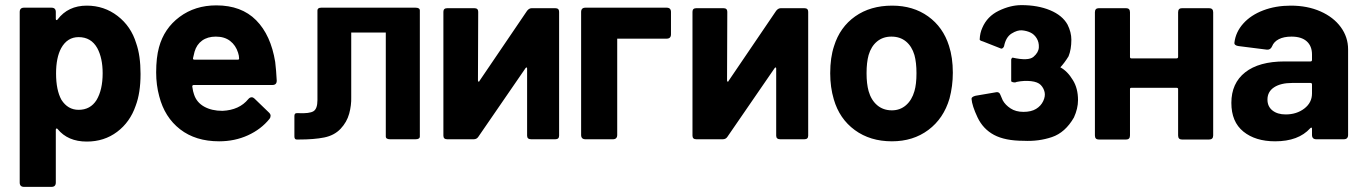

<svg xmlns="http://www.w3.org/2000/svg" viewBox="-20 -544 5332 750"><path d="M529 -255Q529 -181 510 -131Q488 -67 437.5 -29Q387 9 319 9Q245 9 205 -40Q203 -43 200.5 -42Q198 -41 198 -37V169Q198 186 181 186H74Q57 186 57 169V-497Q57 -514 74 -514H181Q198 -514 198 -497V-470Q198 -466 200.5 -465.5Q203 -465 205 -468Q246 -522 319 -522Q387 -522 439.5 -481.5Q492 -441 512 -375Q529 -327 529 -255ZM381 -258Q381 -317 360 -356Q336 -399 287 -399Q243 -399 219 -356Q199 -319 199 -257Q199 -192 220 -154Q245 -115 287 -115Q333 -115 357 -153Q381 -193 381 -258Z M950 -157Q956 -164 963 -164Q969 -164 974 -159L1031 -104Q1037 -98 1037 -92Q1037 -85 1033 -80Q1000 -39 948.5 -15.5Q897 8 836 8Q744 8 683.5 -39Q623 -86 602 -168Q590 -212 590 -261Q590 -319 601 -359Q621 -433 681.5 -478Q742 -523 825 -523Q923 -523 980.5 -465Q1038 -407 1055 -302Q1059 -269 1061 -229Q1061 -212 1044 -212H737Q731 -212 731 -206Q734 -185 738 -175Q748 -144 777.5 -127.5Q807 -111 849 -111Q915 -114 950 -157ZM740 -342Q735 -323 734 -317Q733 -311 739 -311H909Q914 -311 914 -315Q914 -326 910 -338Q901 -367 879 -384Q857 -401 823 -401Q791 -401 769.5 -385.5Q748 -370 740 -342Z M1220 -169V-503Q1220 -514 1235 -514H1603Q1620 -514 1620 -503V-11Q1620 0 1603 0H1504Q1487 0 1487 -11V-417H1352V-165Q1353 -133 1344 -100Q1335 -67 1310.5 -41Q1286 -15 1246.5 -7Q1207 1 1147 1H1139Q1130 1 1130 -11V-91Q1130 -102 1139 -102H1146Q1189 -100 1204.5 -109.5Q1220 -119 1220 -153Q1220 -163 1220 -169Z M1727 -512H1833Q1848 -512 1848 -498L1847 -230Q1847 -226 1849.5 -225Q1852 -224 1853 -228L2039 -502Q2047 -512 2057 -512H2149Q2164 -512 2164 -498V-14Q2164 0 2149 0H2055Q2039 0 2039 -14V-276Q2039 -280 2037 -280.5Q2035 -281 2033 -278L1848 -9Q1842 0 1830 0H1727Q1712 0 1712 -14V-498Q1712 -512 1727 -512Z M2391 -393V-17Q2391 0 2374 0H2267Q2250 0 2250 -17V-497Q2250 -514 2267 -514H2584Q2601 -514 2601 -497V-410Q2601 -393 2584 -393Z M2700 -512H2806Q2821 -512 2821 -498L2820 -230Q2820 -226 2822.5 -225Q2825 -224 2826 -228L3012 -502Q3020 -512 3030 -512H3122Q3137 -512 3137 -498V-14Q3137 0 3122 0H3028Q3012 0 3012 -14V-276Q3012 -280 3010 -280.5Q3008 -281 3006 -278L2821 -9Q2815 0 2803 0H2700Q2685 0 2685 -14V-498Q2685 -512 2700 -512Z M3237 -156Q3223 -203 3223 -258Q3223 -319 3238 -364Q3261 -438 3320.5 -480Q3380 -522 3465 -522Q3547 -522 3605.5 -480Q3664 -438 3687 -365Q3702 -319 3702 -260Q3702 -208 3689 -159Q3666 -81 3606.5 -36.5Q3547 8 3464 8Q3379 8 3319 -36Q3259 -80 3237 -156ZM3552 -188Q3560 -215 3560 -258Q3560 -300 3552 -329Q3542 -363 3519 -382Q3496 -401 3462 -401Q3429 -401 3406 -382Q3383 -363 3373 -329Q3365 -300 3365 -258Q3365 -217 3373 -188Q3383 -153 3406.5 -133Q3430 -113 3464 -113Q3496 -113 3519 -133Q3542 -153 3552 -188Z M4122 -281Q4150 -266 4171 -231Q4191 -199 4191 -153Q4191 -120 4175 -85Q4141 -26 4089 -8.5Q4037 9 3979 6Q3906 6 3863 -17Q3820 -40 3798.5 -85.5Q3777 -131 3775 -158Q3775 -166 3791 -170L3873 -184Q3884 -185 3888 -173L3897 -152Q3907 -134 3927.5 -120.5Q3948 -107 3978 -107Q4008 -107 4027 -118.5Q4046 -130 4055 -149Q4064 -168 4060.5 -184Q4057 -200 4045.5 -212Q4034 -224 4007.5 -227Q3981 -230 3951 -224Q3949 -222 3942 -222Q3936 -222 3930 -226Q3930 -308 3930 -312Q3930 -315 3935 -319Q3997 -305 4017 -322Q4037 -339 4038 -359Q4039 -379 4029.5 -394.5Q4020 -410 4005 -417Q3990 -424 3972 -425.5Q3954 -427 3931.5 -413Q3909 -399 3902 -363Q3898 -354 3891 -354L3820 -382Q3805 -386 3807 -391Q3808 -415 3817 -435Q3836 -480 3881.5 -502Q3927 -524 3970 -524Q4034 -524 4082 -504Q4130 -484 4150 -448Q4165 -418 4165 -389Q4165 -351 4154 -324Q4138 -298 4122 -281Z M4597 -512H4703Q4719 -512 4719 -496V-15Q4719 1 4703 1H4597Q4582 1 4582 -15V-196Q4582 -201 4576 -201H4399Q4394 -201 4394 -196V-15Q4394 1 4379 1H4272Q4257 1 4257 -15V-496Q4257 -512 4272 -512H4379Q4394 -512 4394 -496V-322Q4394 -316 4399 -316H4576Q4582 -316 4582 -322V-496Q4582 -512 4597 -512Z M5246 -351V-17Q5246 0 5229 0H5122Q5105 0 5105 -17V-41Q5105 -45 5103 -45.5Q5101 -46 5098 -43Q5052 8 4961 8Q4884 8 4837 -30Q4790 -68 4790 -142Q4790 -219 4844 -261.5Q4898 -304 4998 -304H5099Q5105 -304 5105 -310V-331Q5105 -364 5084.5 -382.5Q5064 -401 5025 -401Q4995 -401 4975.5 -391Q4956 -381 4949 -363Q4943 -349 4929 -350L4818 -364Q4810 -365 4805.5 -368.5Q4801 -372 4802 -378Q4807 -419 4836.5 -452Q4866 -485 4914.5 -503.5Q4963 -522 5022 -522Q5087 -522 5138 -499.5Q5189 -477 5217.5 -438Q5246 -399 5246 -351ZM5105 -179V-214Q5105 -220 5099 -220H5028Q4983 -220 4957 -203Q4931 -186 4931 -155Q4931 -128 4950.5 -112.5Q4970 -97 5002 -97Q5045 -97 5075 -120Q5105 -143 5105 -179Z"/></svg>

Font: Barlow
Style: Bold
Weight: 700
Designer: Jeremy Tribby
Foundry: Jeremy Tribby
Version: Version 1.101 August 23, 2024